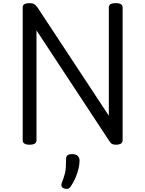

<svg xmlns="http://www.w3.org/2000/svg" viewBox="-20 -910 928 1226"><path d="M169 14Q125 14 125 -14V-863Q125 -877 136 -883.5Q147 -890 169 -890Q187 -890 198 -883.5Q209 -877 219 -863L675 -171V-863Q675 -877 686 -883.5Q697 -890 719 -890Q763 -890 763 -863V-14Q763 0 752 7Q741 14 720 14Q704 14 695 9Q686 4 675 -14L213 -716V-14Q213 0 202 7Q191 14 169 14ZM388 293Q376 288 373 279.5Q370 271 375 256Q387 226 393 203.5Q399 181 400.5 158Q402 135 402 105Q402 88 411.5 81Q421 74 440 74Q463 74 475.5 85Q488 96 488 115Q488 140 481 168.5Q474 197 462 225Q450 253 434 277Q424 293 414 295.5Q404 298 388 293Z"/></svg>

Font: Playwrite IT Moderna
Style: Regular
Weight: 400
Designer: Veronika Burian, José Scaglione
Foundry: TypeTogether
Version: Version 1.002